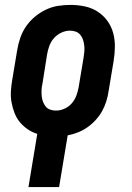

<svg xmlns="http://www.w3.org/2000/svg" viewBox="-20 -548 540 783"><path d="M96 215 132 -2Q110 -9 92 -21.5Q74 -34 60.5 -50.5Q47 -67 39 -88Q31 -109 27 -131Q23 -153 24.5 -176.5Q26 -200 30 -223L50 -343Q54 -368 62.5 -393Q71 -418 86 -440Q101 -462 122 -479.5Q143 -497 167 -508.5Q191 -520 216.5 -524Q242 -528 267 -528Q297 -528 325.5 -522Q354 -516 377.5 -501Q401 -486 417.5 -463.5Q434 -441 441.5 -413.5Q449 -386 448.5 -356Q448 -326 443 -297L423 -177Q420 -156 413.5 -135Q407 -114 396.5 -95Q386 -76 370.5 -59Q355 -42 336.5 -29Q318 -16 297.5 -8Q277 0 256 4L221 215ZM208 -97Q226 -97 243.5 -105Q261 -113 273 -127Q285 -141 291.5 -158.5Q298 -176 301 -194L321 -314Q323 -326 324 -338.5Q325 -351 323.5 -363Q322 -375 318.5 -386Q315 -397 307.5 -406Q300 -415 289 -419Q278 -423 265 -423Q248 -423 230.5 -415Q213 -407 200.5 -393Q188 -379 181.5 -361.5Q175 -344 172 -326L153 -206Q150 -194 149.5 -181.5Q149 -169 150 -157Q151 -145 155 -134Q159 -123 166 -114Q173 -105 184.5 -101Q196 -97 208 -97Z"/></svg>

Font: Iosevka SS04 Extrabold Oblique
Style: Regular
Weight: 800
Italic angle: -9°
Monospace: yes
Designer: Belleve Invis
Foundry: Belleve Invis
Version: Version 19.0.0; ttfautohint (v1.8.4)